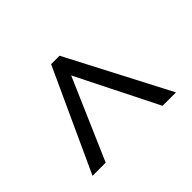

<svg xmlns="http://www.w3.org/2000/svg" viewBox="-100 -893 800 800"><g transform="rotate(-45 300.0 -493.5)"><path d="M54.2 -268.1 261.2 -719.2H311L545.9 -268.1H466.8L287.1 -627L131.8 -268.1Z"/></g></svg>

Font: Apple Sans Adjectives
Style: Regular
Weight: 400
Monospace: yes
Foundry: Apple Sans Adjectives
Version: Version 0.01